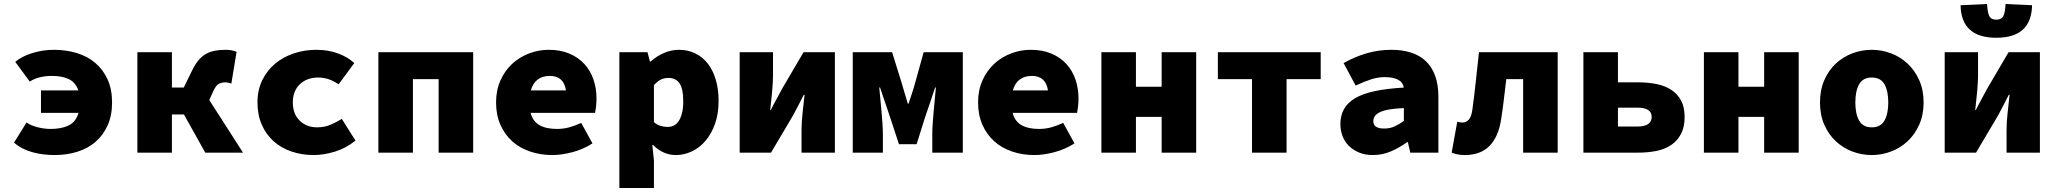

<svg xmlns="http://www.w3.org/2000/svg" viewBox="-20 -760 10240 956"><path d="M252 12Q227 12 199.5 9Q172 6 145.5 -1Q119 -8 94.5 -20Q70 -32 50 -50L112 -150Q134 -135 167 -126.5Q200 -118 232 -118Q286 -118 322 -135.5Q358 -153 371 -198H184V-310H370Q356 -350 323 -366Q290 -382 238 -382Q207 -382 179.5 -375.5Q152 -369 128 -354L56 -452Q87 -479 140 -495.5Q193 -512 248 -512Q309 -512 362 -496Q415 -480 454 -447Q493 -414 515.5 -365Q538 -316 538 -250Q538 -185 516 -136Q494 -87 456 -54Q418 -21 365.5 -4.5Q313 12 252 12Z M664 0V-500H836V-324H895L936 -408Q951 -439 968 -459.5Q985 -480 1005.5 -491.5Q1026 -503 1050.5 -507.5Q1075 -512 1104 -512Q1134 -512 1158 -502L1132 -344Q1125 -346 1117.5 -348Q1110 -350 1102 -350Q1084 -350 1069.5 -342.5Q1055 -335 1042 -306L1022 -262L1190 0H1002L896 -190H836V0Z M1542 12Q1483 12 1431.5 -5.5Q1380 -23 1342.5 -56.5Q1305 -90 1283.5 -139Q1262 -188 1262 -250Q1262 -312 1286 -361Q1310 -410 1350.5 -443.5Q1391 -477 1444 -494.5Q1497 -512 1555 -512Q1614 -512 1663 -494Q1712 -476 1744 -446L1666 -340Q1638 -359 1613.5 -366.5Q1589 -374 1565 -374Q1508 -374 1473 -340.5Q1438 -307 1438 -250Q1438 -193 1472 -159.5Q1506 -126 1559 -126Q1596 -126 1626 -139Q1656 -152 1682 -168L1750 -60Q1703 -22 1647.5 -5Q1592 12 1542 12Z M1864 0V-500H2336V0H2164V-366H2036V0Z M2730 12Q2671 12 2619.5 -5.5Q2568 -23 2530.5 -56.5Q2493 -90 2471.5 -139Q2450 -188 2450 -250Q2450 -311 2472 -360Q2494 -409 2530.5 -442.5Q2567 -476 2614.5 -494Q2662 -512 2712 -512Q2771 -512 2815.5 -493Q2860 -474 2890 -441Q2920 -408 2935 -364Q2950 -320 2950 -270Q2950 -247 2947.5 -227Q2945 -207 2943 -198H2622Q2633 -156 2666 -137Q2699 -118 2754 -118Q2784 -118 2812.5 -125.5Q2841 -133 2874 -148L2930 -46Q2885 -17 2831 -2.5Q2777 12 2730 12ZM2718 -382Q2644 -382 2623 -310H2798Q2787 -382 2718 -382Z M3064 176V-500H3204L3216 -454H3220Q3249 -480 3285.5 -496Q3322 -512 3360 -512Q3405 -512 3442 -494Q3479 -476 3504.5 -443Q3530 -410 3544 -363Q3558 -316 3558 -258Q3558 -193 3540 -143Q3522 -93 3492.5 -58.5Q3463 -24 3424.5 -6Q3386 12 3345 12Q3282 12 3232 -38H3228L3236 38V176ZM3304 -128Q3320 -128 3334 -134.5Q3348 -141 3358.5 -156Q3369 -171 3375.5 -195.5Q3382 -220 3382 -256Q3382 -318 3363.5 -345Q3345 -372 3308 -372Q3288 -372 3271 -364Q3254 -356 3236 -336V-152Q3252 -138 3269.5 -133Q3287 -128 3304 -128Z M3663 0V-500H3829V-387Q3829 -350 3824.5 -303.5Q3820 -257 3815 -212H3818Q3829 -235 3845.5 -264.5Q3862 -294 3873 -316L3981 -500H4137V0H3971V-113Q3971 -150 3976 -196Q3981 -242 3986 -288H3982Q3971 -265 3955 -235Q3939 -205 3928 -184L3819 0Z M4226 0V-500H4422L4468 -352Q4477 -322 4484.5 -296Q4492 -270 4500 -244H4504Q4512 -270 4521 -296Q4530 -322 4538 -352L4579 -500H4774V0H4622V-92Q4622 -113 4624 -144Q4626 -175 4629 -207.5Q4632 -240 4635 -271Q4638 -302 4640 -324H4636Q4625 -289 4611 -249Q4597 -209 4586 -176L4544 -42H4456L4412 -176Q4401 -209 4387 -250Q4373 -291 4362 -324H4358Q4360 -302 4363 -271Q4366 -240 4369 -207.5Q4372 -175 4374 -144Q4376 -113 4376 -92V0Z M5130 12Q5071 12 5019.5 -5.5Q4968 -23 4930.5 -56.5Q4893 -90 4871.5 -139Q4850 -188 4850 -250Q4850 -311 4872 -360Q4894 -409 4930.5 -442.5Q4967 -476 5014.5 -494Q5062 -512 5112 -512Q5171 -512 5215.5 -493Q5260 -474 5290 -441Q5320 -408 5335 -364Q5350 -320 5350 -270Q5350 -247 5347.5 -227Q5345 -207 5343 -198H5022Q5033 -156 5066 -137Q5099 -118 5154 -118Q5184 -118 5212.5 -125.5Q5241 -133 5274 -148L5330 -46Q5285 -17 5231 -2.5Q5177 12 5130 12ZM5118 -382Q5044 -382 5023 -310H5198Q5187 -382 5118 -382Z M5464 0V-500H5636V-328H5764V-500H5936V0H5764V-178H5636V0Z M6214 0V-366H6044V-500H6556V-366H6386V0Z M6816 12Q6777 12 6747 -0.5Q6717 -13 6696 -34Q6675 -55 6664.5 -83Q6654 -111 6654 -142Q6654 -184 6671.5 -216Q6689 -248 6726.5 -270.5Q6764 -293 6824 -306Q6884 -319 6970 -324Q6965 -351 6940.5 -363.5Q6916 -376 6874 -376Q6842 -376 6808.5 -365.5Q6775 -355 6730 -334L6670 -446Q6727 -478 6786 -495Q6845 -512 6908 -512Q6961 -512 7004.5 -498.5Q7048 -485 7078.5 -456.5Q7109 -428 7125.5 -383.5Q7142 -339 7142 -278V0H7002L6990 -52H6986Q6949 -25 6906 -6.5Q6863 12 6816 12ZM6872 -120Q6902 -120 6926 -131.5Q6950 -143 6970 -158V-222Q6924 -220 6894.5 -214.5Q6865 -209 6848 -200Q6831 -191 6824.5 -180Q6818 -169 6818 -156Q6818 -120 6872 -120Z M7273 12Q7238 12 7208 0L7236 -154Q7242 -152 7248 -151Q7254 -150 7262 -150Q7280 -150 7293 -164Q7306 -178 7311 -213Q7321 -285 7328.5 -356.5Q7336 -428 7344 -500H7736V0H7564V-366H7480Q7474 -316 7468 -265Q7462 -214 7454 -164Q7441 -79 7396.5 -33.5Q7352 12 7273 12Z M7864 0V-500H8036V-350H8138Q8186 -350 8228 -341.5Q8270 -333 8301 -313Q8332 -293 8350 -260Q8368 -227 8368 -178Q8368 -127 8350 -93Q8332 -59 8301 -38Q8270 -17 8228 -8.5Q8186 0 8138 0ZM8036 -130H8132Q8204 -130 8204 -178Q8204 -224 8132 -224H8036Z M8464 0V-500H8636V-328H8764V-500H8936V0H8764V-178H8636V0Z M9300 12Q9250 12 9203.5 -5.5Q9157 -23 9121 -56.5Q9085 -90 9063.5 -139Q9042 -188 9042 -250Q9042 -312 9063.5 -361Q9085 -410 9121 -443.5Q9157 -477 9203.5 -494.5Q9250 -512 9300 -512Q9349 -512 9395.5 -494.5Q9442 -477 9478 -443.5Q9514 -410 9536 -361Q9558 -312 9558 -250Q9558 -188 9536 -139Q9514 -90 9478 -56.5Q9442 -23 9395.5 -5.5Q9349 12 9300 12ZM9300 -126Q9344 -126 9363 -159.5Q9382 -193 9382 -250Q9382 -307 9363 -340.5Q9344 -374 9300 -374Q9256 -374 9237 -340.5Q9218 -307 9218 -250Q9218 -193 9237 -159.5Q9256 -126 9300 -126Z M9663 0V-500H9829V-387Q9829 -350 9824.5 -303.5Q9820 -257 9815 -212H9818Q9829 -235 9845.5 -264.5Q9862 -294 9873 -316L9981 -500H10137V0H9971V-113Q9971 -150 9976 -196Q9981 -242 9986 -288H9982Q9971 -265 9955 -235Q9939 -205 9928 -184L9819 0ZM9920 -572Q9745 -572 9742 -734L9874 -740Q9876 -698 9885 -680Q9894 -662 9920 -662Q9946 -662 9955 -680Q9964 -698 9966 -740L10098 -734Q10095 -572 9920 -572Z"/></svg>

Font: Source Code Pro Black
Style: Regular
Weight: 900
Monospace: yes
Designer: Paul D. Hunt, Teo Tuominen
Foundry: Adobe Systems Incorporated
Version: Version 2.030;PS 1.000;hotconv 16.6.51;makeotf.lib2.5.65220